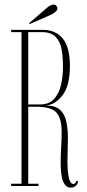

<svg xmlns="http://www.w3.org/2000/svg" viewBox="-20 -834 388 861"><path d="M298 7.5Q278.5 7.5 268.5 -9.5Q258.5 -26.5 255.2 -52Q252 -77.5 252 -102Q252 -136.5 254.2 -173Q256.5 -209.5 256.5 -240Q256.5 -305 232.2 -330.2Q208 -355.5 142 -355.5H106.5V-10H152.5V0H30V-10H76.5V-690H30V-700H173.5Q228.5 -700 261 -661.8Q293.5 -623.5 293.5 -537.5Q293.5 -449.5 260.2 -406.5Q227 -363.5 184.5 -361Q227.5 -361 248.8 -341.8Q270 -322.5 277.2 -289.8Q284.5 -257 284.5 -215.5Q284.5 -189.5 283.5 -162.8Q282.5 -136 282.5 -110Q282.5 -91.5 284.2 -67.8Q286 -44 291.8 -26.5Q297.5 -9 309 -9Q319.5 -9 321 -22H330Q329.5 -9 320 -0.8Q310.5 7.5 298 7.5ZM106.5 -365.5H159Q199.5 -365.5 222 -389.8Q244.5 -414 253.5 -452.8Q262.5 -491.5 262.5 -535.5Q262.5 -576 256.5 -611.2Q250.5 -646.5 230 -668.2Q209.5 -690 166.5 -690H106.5ZM113 -726 111 -730.5 191 -799.5Q198 -805.5 205.8 -809.5Q213.5 -813.5 220.5 -813.5Q230.5 -813.5 235.5 -804Q237.5 -800.5 237.5 -797Q237.5 -787.5 226.8 -779.2Q216 -771 204.5 -766Z"/></svg>

Font: Imbue 100pt Thin
Style: Regular
Weight: 100
Designer: Tyler Finck
Foundry: Etcetera Type Company
Version: Version 1.102; ttfautohint (v1.8.3)